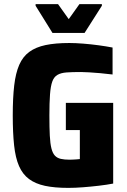

<svg xmlns="http://www.w3.org/2000/svg" viewBox="-20 -905 618 933"><path d="M312 8Q245 8 198.5 -2Q152 -12 121 -35Q90 -58 72.5 -98Q55 -138 48.5 -199Q42 -260 42 -344Q42 -429 49 -489.5Q56 -550 73.5 -590Q91 -630 122.5 -653Q154 -676 201.5 -686Q249 -696 317 -696Q347 -696 384.5 -693Q422 -690 459 -685Q496 -680 527 -674V-543Q496 -547 466.5 -549.5Q437 -552 413 -553.5Q389 -555 374 -555Q331 -555 303.5 -553Q276 -551 259 -541Q242 -531 234 -508.5Q226 -486 223 -446Q220 -406 220 -344Q220 -285 222 -246Q224 -207 230 -183.5Q236 -160 247 -148.5Q258 -137 275.5 -133Q293 -129 318 -129Q326 -129 334.5 -129.5Q343 -130 352 -130.5Q361 -131 368 -132V-273H300V-405H530V-13Q499 -7 460.5 -2.5Q422 2 383.5 5Q345 8 312 8ZM235 -745 153 -877V-885H262L314 -812L366 -885H475V-877L391 -745Z"/></svg>

Font: Saira SemiCondensed ExtraBold
Style: Regular
Weight: 800
Width: 4
Designer: Hector Gatti with collaboration of the Omnibus-Type team
Foundry: Omnibus-Type
Version: Version 1.101